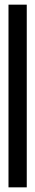

<svg xmlns="http://www.w3.org/2000/svg" viewBox="-20 -805 152 825"><path d="M16.5 0H95V-785H16.5Z"/></svg>

Font: Anybody UltraCondensed
Style: Regular
Weight: 400
Width: 1
Version: Version 1.113;gftools[0.9.25]